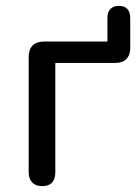

<svg xmlns="http://www.w3.org/2000/svg" viewBox="-20 -629 480 656"><path d="M124 7Q102 7 90 -5.5Q78 -18 78 -41V-435Q78 -460 91.5 -473.5Q105 -487 130 -487H347V-567Q347 -588 357.5 -598.5Q368 -609 386 -609Q405 -609 415 -598.5Q425 -588 425 -567V-466Q425 -441 412 -427.5Q399 -414 374 -414H169V-41Q169 7 124 7Z"/></svg>

Font: Nunito Medium
Style: Regular
Weight: 500
Designer: Vernon Adams
Foundry: Vernon Adams
Version: Version 3.602